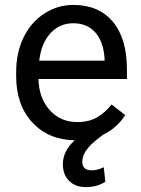

<svg xmlns="http://www.w3.org/2000/svg" viewBox="-20 -558 570 777"><path d="M486.8 -92.3Q452.1 -38.6 396 -12.2H396.5L368.2 9.8Q313 54.2 313 96.2Q313 131.3 351.1 131.3Q374.5 131.3 399.9 118.7L406.2 177.7Q372.1 199.2 328.1 199.2Q284.7 199.2 259.5 173.8Q234.4 148.4 234.4 106.4Q234.4 53.7 282.2 9.8Q175.8 7.8 110.6 -62.7Q45.4 -133.3 45.4 -250V-266.1Q45.4 -344.7 75.4 -406.5Q105.5 -468.3 159.4 -503.2Q213.4 -538.1 276.4 -538.1Q379.4 -538.1 436.5 -470.2Q493.7 -402.3 493.7 -275.9V-238.3H135.7Q137.7 -160.2 181.4 -112.1Q225.1 -64 292.5 -64Q340.3 -64 373.5 -83.5Q406.7 -103 431.6 -135.3ZM276.4 -463.9Q221.7 -463.9 184.6 -424.1Q147.5 -384.3 138.7 -312.5H403.3V-319.3Q399.4 -388.2 366.2 -426Q333 -463.9 276.4 -463.9Z"/></svg>

Font: Noboto
Style: Regular
Weight: 400
Designer: Google
Version: Version 2.001101; 2014